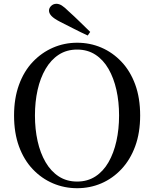

<svg xmlns="http://www.w3.org/2000/svg" viewBox="-20 -974 812 1011"><path d="M455 -806 442 -787Q405 -804 369 -822.5Q333 -841 297 -859Q264 -876 251 -890Q238 -904 238 -918Q238 -932 249.5 -943Q261 -954 277 -954Q291 -954 305.5 -945Q320 -936 343 -913Q370 -889 398 -861.5Q426 -834 455 -806ZM386 17Q319 17 259 -8.5Q199 -34 152.5 -83Q106 -132 80 -203Q54 -274 54 -366Q54 -456 80 -527.5Q106 -599 152.5 -648Q199 -697 259 -723Q319 -749 386 -749Q454 -749 513.5 -723.5Q573 -698 619.5 -649Q666 -600 692 -529Q718 -458 718 -366Q718 -275 692 -204Q666 -133 619.5 -83.5Q573 -34 513.5 -8.5Q454 17 386 17ZM386 -18Q441 -18 482.5 -45Q524 -72 551.5 -120Q579 -168 593 -231Q607 -294 607 -366Q607 -438 593 -500.5Q579 -563 551.5 -611Q524 -659 482.5 -686Q441 -713 386 -713Q331 -713 289.5 -686Q248 -659 220 -611Q192 -563 178 -500.5Q164 -438 164 -366Q164 -294 178 -231Q192 -168 220 -120Q248 -72 289.5 -45Q331 -18 386 -18Z"/></svg>

Font: Noto Serif JP ExtraLight Medium
Style: Regular
Weight: 500
Version: Version 2.003-H1;hotconv 1.1.1;makeotfexe 2.6.0